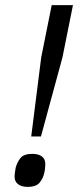

<svg xmlns="http://www.w3.org/2000/svg" viewBox="-20 -718 311 750"><path d="M140 -185H102L141 -494L182 -698H265L224 -494ZM88 12Q64 12 50.5 1.5Q37 -9 37 -28Q37 -35 38.5 -45Q40 -55 41 -62Q46 -82 59 -99.5Q72 -117 106 -117Q130 -117 143.5 -107Q157 -97 157 -77Q157 -70 156 -60.5Q155 -51 153 -43Q149 -23 135.5 -5.5Q122 12 88 12Z"/></svg>

Font: IBM Plex Sans Var
Style: Italic
Weight: 400
Italic angle: -11.31°
Designer: Mike Abbink, Paul van der Laan, Pieter van Rosmalen
Foundry: Bold Monday
Version: Version 1.001